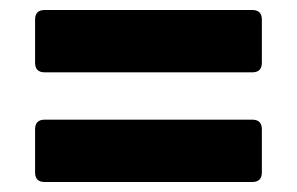

<svg xmlns="http://www.w3.org/2000/svg" viewBox="-20 -493 591 382"><path d="M501 -149.9Q501 -130.9 481.9 -130.9H68.8Q49.8 -130.9 49.8 -149.9V-235.8Q49.8 -254.9 68.8 -254.9H481.9Q501 -254.9 501 -235.8ZM501 -368.2Q501 -349.1 481.9 -349.1H68.8Q49.8 -349.1 49.8 -368.2V-454.1Q49.8 -473.1 68.8 -473.1H481.9Q501 -473.1 501 -454.1Z"/></svg>

Font: New Telegraph
Style: Bold
Weight: 700
Designer: Frank Baranowski
Foundry: Frank Baranowski
Version: Version 3.001